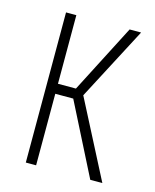

<svg xmlns="http://www.w3.org/2000/svg" viewBox="-85 -570 509 630"><g transform="rotate(15 170.0 -255.0)"><path d="M62 0V-510H97V-277H158L278 -510H317L187 -262L322 0H281L158 -243H97V0Z"/></g></svg>

Font: Saira ExtraCondensed Thin
Style: Regular
Weight: 250
Width: 2
Designer: Hector Gatti with collaboration of the Omnibus-Type team
Foundry: Omnibus-Type
Version: Version 1.101